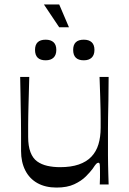

<svg xmlns="http://www.w3.org/2000/svg" viewBox="-20 -832 581 866"><path d="M235 14Q185 14 149 -6Q113 -26 94 -63.5Q75 -101 75 -151Q75 -196 75 -229.5Q75 -263 74.5 -291Q74 -319 73.5 -346.5Q73 -374 72.5 -407Q72 -440 71 -485H112Q111 -441 110 -410Q109 -379 108.5 -355.5Q108 -332 107.5 -311.5Q107 -291 107 -268Q107 -245 107 -215Q107 -173 117.5 -145.5Q128 -118 147.5 -104Q167 -90 193.5 -84Q220 -78 251 -78Q300 -78 335 -90Q370 -102 392 -125Q414 -148 424 -181Q434 -214 434 -256Q434 -278 434 -296.5Q434 -315 433.5 -338Q433 -361 432 -396Q431 -431 429 -485H470Q470 -423 469 -379Q468 -335 467.5 -305Q467 -275 467 -253.5Q467 -232 467 -214.5Q467 -197 467 -179Q467 -153 467 -132Q467 -111 467.5 -91Q468 -71 468.5 -49Q469 -27 470 0H430Q431 -18 431 -31.5Q431 -45 431 -55Q431 -81 430 -89.5Q429 -98 424 -98Q419 -98 414 -93Q409 -88 398 -71Q387 -56 367 -36Q347 -16 315 -1Q283 14 235 14ZM186 -560Q138 -560 138 -607Q138 -630 150 -641.5Q162 -653 186 -653Q209 -653 221.5 -641.5Q234 -630 234 -607Q234 -584 221.5 -572Q209 -560 186 -560ZM358 -560Q310 -560 310 -607Q310 -630 322 -641.5Q334 -653 358 -653Q381 -653 393.5 -641.5Q406 -630 406 -607Q406 -584 393.5 -572Q381 -560 358 -560ZM247 -709 178 -812H247L291 -709Z"/></svg>

Font: Ojuju Medium
Style: Regular
Weight: 500
Designer: Chisaokwu Joboson, Mirko Velimirovic
Foundry: Udi Foundry
Version: Version 1.000